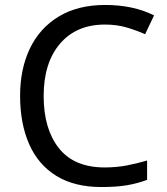

<svg xmlns="http://www.w3.org/2000/svg" viewBox="-20 -744 672 774"><path d="M403 -645Q288 -645 222 -568Q156 -491 156 -357Q156 -224 217.5 -146.5Q279 -69 402 -69Q449 -69 491 -77Q533 -85 573 -97V-19Q533 -4 490.5 3Q448 10 389 10Q280 10 207 -35Q134 -80 97.5 -163Q61 -246 61 -358Q61 -466 100.5 -548.5Q140 -631 217 -677.5Q294 -724 404 -724Q517 -724 601 -682L565 -606Q532 -621 491.5 -633Q451 -645 403 -645Z"/></svg>

Font: Noto Sans Hebrew Droid
Style: Regular
Weight: 400
Designer: Monotype Design Team
Foundry: Monotype Imaging Inc.
Version: Version 1.100